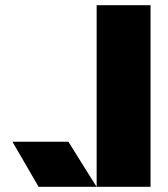

<svg xmlns="http://www.w3.org/2000/svg" viewBox="-20 -721 650 741"><path d="M244 -174 322 -48.9 353 0H352H292H129L28 -174ZM353 0H561V-701H353Z"/></svg>

Font: Radio Edit
Style: P3
Weight: 800
Version: Version 3.001;PS 003.001;hotconv 1.0.70;makeotf.lib2.5.58329